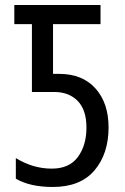

<svg xmlns="http://www.w3.org/2000/svg" viewBox="-20 -734 498 764"><path d="M190 10Q146 10 109 2Q72 -6 43 -23V-105Q111 -63 186 -63Q256 -63 290 -109.5Q324 -156 324 -226Q324 -297 289 -332.5Q254 -368 196 -368H107V-638H37V-714H380V-638H191V-440H216Q308 -440 360 -382Q412 -324 412 -227Q412 -122 356 -56Q300 10 190 10Z"/></svg>

Font: Avrile Sans Condensed
Style: Regular
Weight: 400
Width: 3
Designer: Monotype Design Team
Foundry: Monotype Imaging Inc.
Version: Version 2.001;September 10, 2019;FontCreator 11.5.0.2425 64-